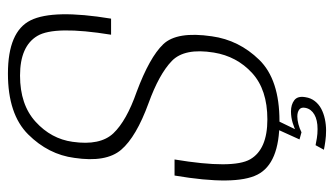

<svg xmlns="http://www.w3.org/2000/svg" viewBox="-199 -521 842 484"><g transform="rotate(-90 222.0 -279.0)"><path d="M135 122Q149.5 122 163.8 119Q178 116 189.8 109.8Q201.5 103.5 209.2 93.5Q217 83.5 219 70Q222.5 50.5 211.5 42Q200.5 33.5 183 33.5Q168.5 33.5 154.2 37.8Q140 42 132.5 47L130.5 60Q140.5 55 151.2 52.2Q162 49.5 170.5 49.5Q181.5 49.5 188 54.5Q194.5 59.5 192 70.5Q189 84.5 175.2 92.5Q161.5 100.5 138.5 100.5Q126.5 100.5 116 98.8Q105.5 97 98 95.5L86.5 116.5Q96 118.5 108.5 120.2Q121 122 135 122ZM130.5 60 159 1H137L112.5 55ZM158.5 4.5Q263.5 4.5 313.2 -46.5Q363 -97.5 372.5 -166Q385.5 -254 352.5 -288.5Q319.5 -323 232.5 -355.5Q159.5 -381 128 -414.2Q96.5 -447.5 106.5 -517Q114 -571 157 -610.2Q200 -649.5 273.5 -649.5Q347.5 -649.5 373.5 -605.8Q399.5 -562 376.5 -420H417Q441 -565.5 412.8 -622.8Q384.5 -680 278.5 -680Q176 -680 125.2 -629Q74.5 -578 66 -512.5Q54 -432.5 86.5 -394.5Q119 -356.5 204 -325.5Q277 -299 310.2 -267Q343.5 -235 331.5 -161Q322 -103 280 -64.5Q238 -26 163 -26Q87.5 -26 62.5 -69.2Q37.5 -112.5 62 -260H21.5Q-4.5 -106.5 23.8 -51Q52 4.5 158.5 4.5Z"/></g></svg>

Font: Anybody SemiCondensed ExtraLight
Style: Italic
Weight: 250
Width: 4
Italic angle: -10°
Version: Version 1.113;gftools[0.9.25]